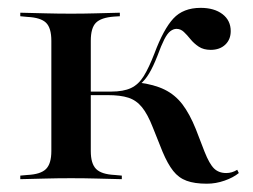

<svg xmlns="http://www.w3.org/2000/svg" viewBox="-20 -447 631 479"><path d="M108.1 -207.3V-345.2Q108.1 -377.4 94.8 -390.3Q81.5 -403.2 48.4 -404.8L30.6 -406.5V-415.3Q66.1 -414.5 95.2 -413.7Q124.2 -412.9 157.3 -412.9Q189.5 -412.9 217.3 -413.7Q245.2 -414.5 279 -415.3V-406.5L264.5 -405.6Q232.3 -403.2 219.4 -390.3Q206.5 -377.4 206.5 -345.2V-207.3ZM157.3 -2.4Q124.2 -2.4 95.2 -1.6Q66.1 -0.8 30.6 0V-8.9L48.4 -10.5Q81.5 -12.1 94.8 -25.4Q108.1 -38.7 108.1 -70.2V-207.3H206.5V-70.2Q206.5 -38.7 219.8 -25.4Q233.1 -12.1 266.1 -10.5L283.9 -8.9V0Q248.4 -0.8 219.4 -1.6Q190.3 -2.4 157.3 -2.4ZM496 11.3Q465.3 11.3 445.6 4Q425.8 -3.2 412.1 -20.6Q398.4 -37.9 385.5 -68.5L361.3 -129Q348.4 -162.1 334.3 -179.4Q320.2 -196.8 300.4 -203.2Q280.6 -209.7 248.4 -209.7H200V-218.5H257.3Q287.9 -218.5 306.9 -227.4Q325.8 -236.3 338.7 -257.3Q351.6 -278.2 365.3 -313.7Q387.9 -374.2 412.5 -400.8Q437.1 -427.4 480.6 -427.4Q514.5 -427.4 535.1 -411.7Q555.6 -396 555.6 -369.4Q555.6 -348.4 541.9 -335.5Q528.2 -322.6 505.6 -322.6Q487.9 -322.6 475.8 -330.6Q463.7 -338.7 455.2 -349.2Q446.8 -359.7 438.7 -367.3Q430.6 -375 420.2 -375Q412.9 -375 405.2 -369.4Q397.6 -363.7 389.9 -348.8Q382.3 -333.9 372.6 -307.3Q362.1 -280.6 352 -263.7Q341.9 -246.8 329 -236.3L325.8 -241.1Q364.5 -236.3 390.7 -223.4Q416.9 -210.5 435.1 -186.7Q453.2 -162.9 468.5 -125L490.3 -68.5Q502.4 -37.9 514.1 -26.6Q525.8 -15.3 544.4 -15.3Q558.9 -15.3 571.8 -23.4L575.8 -15.3Q562.1 -4 540.3 3.6Q518.5 11.3 496 11.3Z"/></svg>

Font: Playfair 144pt SemiExpanded SemiBold
Style: Regular
Weight: 600
Width: 6
Designer: Claus Eggers Sørensen
Foundry: Claus Eggers Sørensen
Version: Version 2.203